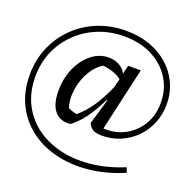

<svg xmlns="http://www.w3.org/2000/svg" viewBox="-147 -799 1132 1142"><g transform="rotate(20 419.0 -228.0)"><path d="M337 -21Q272 -15 237.5 -57Q203 -99 203 -183Q203 -262 232 -327.5Q261 -393 310 -432Q359 -471 418 -471Q456 -471 485.5 -454.5Q515 -438 529 -409L542 -464H622L531 -63Q606 -59 667 -91.5Q728 -124 764 -184Q800 -244 800 -322Q800 -408 757.5 -475.5Q715 -543 639 -582Q563 -621 462 -621Q374 -621 298.5 -590.5Q223 -560 166 -505Q109 -450 77 -376.5Q45 -303 45 -216Q45 -120 82 -45.5Q119 29 185 78.5Q251 128 338.5 149.5Q426 171 528.5 161Q631 151 740 106L752 137Q637 186 528 196.5Q419 207 325 183.5Q231 160 160.5 106Q90 52 50 -29Q10 -110 10 -214Q10 -309 44.5 -389.5Q79 -470 140.5 -530Q202 -590 284 -623Q366 -656 462 -656Q544 -656 612 -631.5Q680 -607 730.5 -562.5Q781 -518 808.5 -457.5Q836 -397 836 -326Q836 -262 813 -206Q790 -150 749 -108.5Q708 -67 653.5 -43.5Q599 -20 537 -20Q500 -20 480 -31Q460 -42 449 -68L496 -228L492 -230Q420 -80 337 -21ZM297 -107Q324 -94 352 -89Q396 -125 433.5 -179.5Q471 -234 507 -315L521 -372Q474 -407 403 -414Q371 -396 345.5 -361.5Q320 -327 304.5 -283Q289 -239 286.5 -193Q284 -147 297 -107Z"/></g></svg>

Font: Piazzolla Medium
Style: Regular
Weight: 500
Designer: Juan Pablo del Peral
Foundry: Huerta Tipografica
Version: Version 1.330